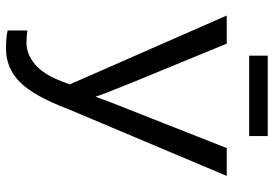

<svg xmlns="http://www.w3.org/2000/svg" viewBox="-156 -548 913 640"><g transform="rotate(90 300.0 -228.5)"><path d="M142.6 207.5Q106.4 207.5 82 202.1V136.2Q100.6 139.2 123 139.2Q161.6 139.2 195.6 110.4Q229.5 81.5 252.9 18.6L261.7 -5.4L32.2 -528.3H126L254.9 -214.8Q299.3 -105.5 302.7 -90.8L322.8 -144.5L474.1 -528.3H566.9L344.2 0Q300.8 114.7 254.2 161.1Q207.5 207.5 142.6 207.5ZM434.1 -603H166V-665H434.1Z"/></g></svg>

Font: Cousine
Style: Regular
Weight: 400
Monospace: yes
Designer: Steve Matteson
Foundry: Ascender Corporation
Version: Version 1.20